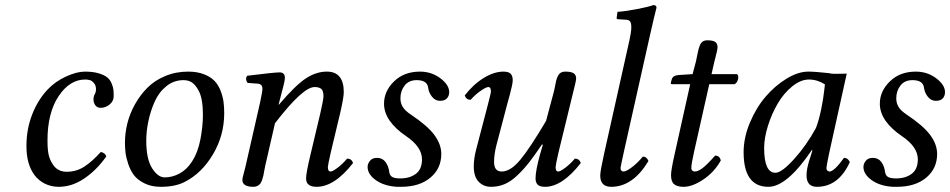

<svg xmlns="http://www.w3.org/2000/svg" viewBox="-20 -718 3702 748"><path d="M209 9.8Q179.2 9.8 153.8 -2.9Q128.4 -16.1 112.8 -38.1Q83 -79.6 83 -148.9Q83 -214.4 105 -271.2Q127 -328.1 165 -368.7Q194.8 -400.4 236.8 -419.7Q278.8 -439 311 -439Q342.3 -439 364.3 -432.4Q386.2 -425.8 397.5 -416.7Q408.7 -407.7 414.8 -393.1Q420.9 -378.4 421.9 -368.2Q422.9 -357.9 422.9 -342.8Q422.9 -324.2 407.2 -311Q391.6 -297.9 371.1 -297.9Q358.9 -297.9 351.6 -307.6Q344.2 -317.4 344.2 -330.1Q344.2 -342.3 349.1 -351.1Q354 -359.4 354 -370.1Q354 -385.3 345.9 -394.5Q337.9 -403.8 329.6 -406Q321.3 -408.2 312 -408.2Q251.5 -408.2 208.3 -343.3Q165 -278.3 165 -170.9Q165 -129.4 171.1 -108.9Q177.2 -88.4 189.9 -71.8Q208 -48.8 240.2 -48.8Q277.3 -48.8 308.1 -68.6Q338.9 -88.4 372.1 -125.5Q378.9 -125.5 385.5 -120.6Q392.1 -115.7 394 -108.4Q356 -54.7 308.1 -22.5Q260.3 9.8 209 9.8Z M549.8 -169.9Q549.8 -98.6 572.5 -62.7Q595.2 -26.9 621.6 -26.9Q651.4 -26.9 679.4 -42Q707.5 -57.1 727.5 -87.9Q751.5 -125 761 -176.3Q770.5 -227.5 770.5 -270Q770.5 -331.5 755.4 -361.8Q744.1 -384.3 730.2 -395Q716.3 -405.8 694.8 -405.8Q657.2 -405.8 627.9 -382.1Q598.6 -358.4 582.3 -321.3Q565.9 -284.2 557.9 -245.1Q549.8 -206.1 549.8 -169.9ZM466.8 -162.1Q466.8 -199.2 476.1 -237.1Q485.4 -274.9 505.6 -311.3Q525.9 -347.7 554 -376Q582 -404.3 623.3 -421.6Q664.6 -439 712.9 -439Q748.5 -439 774.7 -428.7Q800.8 -418.5 815.7 -402.8Q830.6 -387.2 839.4 -364.5Q848.1 -341.8 850.8 -321.5Q853.5 -301.3 853.5 -276.9Q853.5 -190.4 809.6 -116.5Q765.6 -42.5 698.7 -8.8Q661.6 9.8 606.4 9.8Q570.3 9.8 543.5 -3.4Q516.6 -16.6 502.4 -34.9Q488.3 -53.2 479.7 -78.9Q471.2 -104.5 469 -123.3Q466.8 -142.1 466.8 -162.1Z M1268.6 -124Q1257.3 -74.2 1257.3 -66.9Q1257.3 -49.8 1267.6 -49.8Q1275.9 -49.8 1294.9 -64.2Q1314 -78.6 1332.5 -100.1Q1349.6 -100.1 1355.5 -83Q1283.2 9.8 1213.4 9.8Q1172.4 9.8 1172.4 -22.9Q1172.4 -43.5 1189.5 -115.2L1227.5 -274.9Q1240.2 -330.6 1240.2 -342.8Q1240.2 -364.3 1231.7 -371.6Q1223.1 -378.9 1205.6 -378.9Q1159.7 -378.9 1051.3 -237.8L1013.2 -71.8Q1011.7 -64.9 1009.5 -52.7Q1007.3 -40.5 1005.9 -33.4Q1004.4 -26.4 1001.2 -17.1Q998 -7.8 994.1 -2.7Q990.2 2.4 983.4 6.1Q976.6 9.8 967.3 9.8Q924.3 9.8 924.3 -17.1Q924.3 -21.5 926.3 -30Q928.2 -38.6 932.1 -52.2L937 -71.8L993.7 -320.8Q1002.4 -362.3 1002.4 -372.1Q1002.4 -390.6 984.4 -392.1L944.3 -395Q933.6 -411.6 943.4 -422.9Q1048.8 -436 1069.3 -436Q1089.8 -436 1089.8 -415Q1089.8 -409.2 1087.6 -397.9Q1085.4 -386.7 1082.5 -376.5L1075.2 -348.6Q1070.3 -330.6 1067.9 -320.3L1065.4 -311L1066.4 -310.1Q1131.8 -386.7 1171.9 -412.8Q1211.9 -439 1253.4 -439Q1319.3 -439 1319.3 -358.9Q1319.3 -340.3 1306.6 -283.2Z M1526.9 9.8Q1476.6 6.8 1444.3 -16.1Q1412.1 -39.1 1412.1 -67.9Q1412.1 -79.6 1421.1 -91.3Q1430.2 -103 1449.2 -103Q1469.7 -103 1481.9 -86.9Q1493.7 -70.3 1496.1 -49.8Q1498 -34.2 1508.1 -28.6Q1518.1 -22.9 1539.1 -22.9Q1576.2 -22.9 1600.1 -40.8Q1624 -58.6 1624 -97.2Q1624 -145.5 1563 -187Q1476.1 -246.1 1476.1 -314Q1476.1 -362.8 1515.1 -400.9Q1554.2 -439 1616.2 -439Q1661.1 -439 1695.6 -413.1Q1730 -387.2 1730 -358.9Q1730 -344.7 1721.4 -335Q1712.9 -325.2 1693.8 -325.2Q1675.8 -325.2 1663.1 -341.1Q1650.4 -356.9 1647.9 -377Q1644 -405.8 1603 -405.8Q1572.8 -405.8 1556.4 -384.8Q1540 -363.8 1540 -335Q1540 -315.9 1549.1 -301.3Q1558.1 -286.6 1580.1 -272Q1646 -228 1672.6 -191.7Q1699.2 -155.3 1699.2 -118.2Q1699.2 -61.5 1656.7 -25.9Q1614.3 9.8 1542 9.8Z M2211.4 -352.1 2155.8 -124Q2144.5 -74.2 2144.5 -66.9Q2144.5 -49.8 2154.8 -49.8Q2162.6 -49.8 2181.9 -64.2Q2201.2 -78.6 2219.7 -100.1Q2236.8 -100.1 2242.7 -83Q2170.4 9.8 2103.5 9.8Q2082.5 9.8 2074.5 1.2Q2066.4 -7.3 2066.4 -22.9Q2066.4 -52.7 2083.5 -115.2L2094.7 -153.8L2091.8 -155.8Q2062 -111.8 2041.3 -85.2Q2020.5 -58.6 1995.6 -34.9Q1970.7 -11.2 1946 -0.7Q1921.4 9.8 1892.6 9.8Q1863.8 9.8 1844.7 -10Q1825.7 -29.8 1825.7 -69.8Q1825.7 -100.1 1835.4 -137.2L1879.4 -305.2Q1892.6 -355.5 1892.6 -361.8Q1892.6 -378.9 1882.3 -378.9Q1874 -378.9 1852.8 -364.3Q1831.5 -349.6 1813.5 -329.1Q1796.4 -329.1 1790.5 -346.2Q1824.7 -390.1 1865 -414.6Q1905.3 -439 1941.4 -439Q1961.9 -439 1969.7 -430.4Q1977.5 -421.9 1977.5 -405.8Q1977.5 -397.5 1974.4 -382.8Q1971.2 -368.2 1965.3 -345.7L1956.5 -314L1913.6 -150.9Q1904.8 -116.2 1904.8 -86.9Q1904.8 -49.8 1934.6 -49.8Q1969.2 -49.8 2007.3 -95.9Q2045.4 -142.1 2107.4 -247.1L2136.7 -356.9Q2139.2 -365.2 2141.8 -379.6Q2144.5 -394 2146.5 -402.6Q2148.4 -411.1 2152.8 -420.7Q2157.2 -430.2 2164.6 -434.6Q2171.9 -439 2182.6 -439Q2205.6 -439 2215.1 -432.4Q2224.6 -425.8 2224.6 -412.1Q2224.6 -405.3 2218.5 -381.3Q2212.4 -357.4 2211.4 -352.1Z M2512.7 -583 2410.6 -127Q2397.5 -66.9 2397.5 -64Q2397.5 -49.8 2409.7 -49.8Q2419.4 -49.8 2441.4 -66.2Q2463.4 -82.5 2484.4 -107.9Q2499.5 -107.9 2506.3 -90.8Q2445.8 9.8 2361.3 9.8Q2318.4 9.8 2318.4 -34.2Q2318.4 -51.3 2333.5 -119.1L2432.6 -563Q2439.5 -593.8 2439.5 -612.8Q2439.5 -628.4 2434.3 -634.8Q2429.2 -641.1 2418.5 -641.1L2387.7 -643.1Q2382.3 -643.1 2382.3 -647.9L2385.7 -671.9Q2416.5 -673.8 2460.9 -682.4Q2505.4 -690.9 2525.4 -698.2Q2537.6 -698.2 2537.6 -688Q2527.3 -647.9 2512.7 -583Z M2678.2 -429.2 2691.4 -479Q2693.4 -487.3 2696 -501.5Q2698.7 -515.6 2700.9 -524.2Q2703.1 -532.7 2707 -542.2Q2710.9 -551.8 2718 -556.4Q2725.1 -561 2735.4 -561Q2758.3 -561 2766.8 -554.4Q2775.4 -547.9 2775.4 -534.2Q2775.4 -528.8 2773.2 -518.8Q2771 -508.8 2767.1 -493.7Q2763.2 -479.5 2762.2 -474.1L2752 -429.2H2851.1Q2858.9 -423.3 2855 -408.7Q2851.1 -394 2841.3 -390.1H2743.2L2684.1 -127Q2673.3 -79.1 2673.3 -64Q2673.3 -56.2 2677.7 -53Q2682.1 -49.8 2686 -49.8Q2699.2 -49.8 2716.3 -62.5Q2733.4 -75.2 2766.1 -111.8Q2783.7 -111.8 2788.1 -92.8Q2763.2 -47.9 2720.5 -19Q2677.7 9.8 2643.1 9.8Q2618.7 9.8 2606.4 -0.2Q2594.2 -10.3 2594.2 -36.1Q2594.2 -54.7 2608.4 -118.2L2668.9 -390.1H2599.1Q2593.3 -390.1 2593.3 -392.1Q2593.3 -397.5 2597.2 -409.2Q2601.1 -424.3 2625 -425.8Z M3209 -433.1Q3217.8 -430.7 3228.8 -430.4Q3239.7 -430.2 3256.3 -430.7Q3272.9 -431.2 3278.8 -431.2L3210 -120.1Q3199.7 -70.3 3199.7 -64Q3199.7 -56.2 3203.9 -53Q3208 -49.8 3211.9 -49.8Q3229.5 -49.8 3268.1 -103Q3274.4 -103 3279.1 -100.3Q3283.7 -97.7 3285.2 -95.2L3291 -86.9Q3247.1 9.8 3162.6 9.8Q3122.1 9.8 3122.1 -35.2Q3122.1 -57.1 3131.8 -89.8L3145 -131.8L3143.1 -133.8Q3045.9 9.8 2973.6 9.8Q2877 9.8 2877 -125Q2877 -181.6 2901.4 -240Q2925.8 -298.3 2962.6 -341.3Q2999.5 -384.3 3044.4 -411.6Q3089.4 -439 3128.9 -439Q3155.3 -439 3209 -433.1ZM3158.7 -219.2Q3169.9 -247.6 3178.7 -290Q3187.5 -332.5 3190.4 -360.8L3193.8 -389.2Q3164.1 -408.2 3131.8 -408.2Q3099.1 -408.2 3066.2 -381.3Q3033.2 -354.5 3009.8 -314.5Q2986.3 -274.4 2971.7 -227.5Q2957 -180.7 2957 -141.1Q2957 -44.9 3001 -44.9Q3025.4 -44.9 3073.7 -98.4Q3122.1 -151.9 3158.7 -219.2Z M3458.5 9.8Q3408.2 6.8 3376 -16.1Q3343.8 -39.1 3343.8 -67.9Q3343.8 -79.6 3352.8 -91.3Q3361.8 -103 3380.9 -103Q3401.4 -103 3413.6 -86.9Q3425.3 -70.3 3427.7 -49.8Q3429.7 -34.2 3439.7 -28.6Q3449.7 -22.9 3470.7 -22.9Q3507.8 -22.9 3531.7 -40.8Q3555.7 -58.6 3555.7 -97.2Q3555.7 -145.5 3494.6 -187Q3407.7 -246.1 3407.7 -314Q3407.7 -362.8 3446.8 -400.9Q3485.8 -439 3547.9 -439Q3592.8 -439 3627.2 -413.1Q3661.6 -387.2 3661.6 -358.9Q3661.6 -344.7 3653.1 -335Q3644.5 -325.2 3625.5 -325.2Q3607.4 -325.2 3594.7 -341.1Q3582 -356.9 3579.6 -377Q3575.7 -405.8 3534.7 -405.8Q3504.4 -405.8 3488 -384.8Q3471.7 -363.8 3471.7 -335Q3471.7 -315.9 3480.7 -301.3Q3489.7 -286.6 3511.7 -272Q3577.6 -228 3604.2 -191.7Q3630.9 -155.3 3630.9 -118.2Q3630.9 -61.5 3588.4 -25.9Q3545.9 9.8 3473.6 9.8Z"/></svg>

Font: Linux Libertine G
Style: Italic
Weight: 400
Italic angle: -12°
Designer: Philipp H. Poll
Foundry: Philipp H. Poll
Version: Version 5.1.3